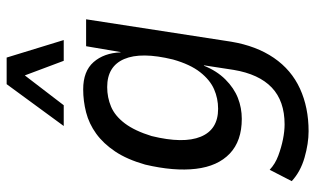

<svg xmlns="http://www.w3.org/2000/svg" viewBox="-210 -572 971 592"><g transform="rotate(-90 276.0 -276.5)"><path d="M167 189Q129 189 85.5 176.5Q42 164 13 137L48 69Q66 86 91.5 95.5Q117 105 142 110Q167 115 188 115Q260 115 301.5 75.5Q343 36 356 -42L370 -133L369 -134Q353 -94 326.5 -67.5Q300 -41 269.5 -29Q239 -17 205 -17Q137 -17 98 -54Q59 -91 51 -158.5Q43 -226 64 -315Q80 -371 104.5 -407.5Q129 -444 159.5 -466Q190 -488 225 -497Q260 -506 296 -506Q352 -506 380 -474Q408 -442 410 -391H411L429 -497H512L443 -50Q430 28 393 82Q356 136 298 162.5Q240 189 167 189ZM236 -90Q268 -90 296.5 -102.5Q325 -115 349 -145.5Q373 -176 388 -229Q412 -327 389.5 -379.5Q367 -432 303 -432Q271 -432 242.5 -420Q214 -408 191 -377.5Q168 -347 152 -295Q128 -197 150 -143.5Q172 -90 236 -90ZM183 -566 312 -742H394L448 -566H384L339 -686L247 -566Z"/></g></svg>

Font: Nunito Sans 7pt Condensed Medium
Style: Italic
Weight: 500
Width: 3
Italic angle: -9°
Designer: Vernon Adams
Foundry: Vernon Adams
Version: Version 3.101;gftools[0.9.27]